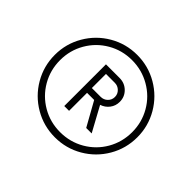

<svg xmlns="http://www.w3.org/2000/svg" viewBox="-137 -801 1006 1006"><g transform="rotate(45 366.0 -297.5)"><path d="M671.9 -297.9Q671.9 -214.8 630.9 -144.5Q589.8 -74.2 519.5 -33.2Q449.2 7.8 366.2 7.8Q283.2 7.8 212.9 -33.2Q142.6 -74.2 101.6 -144.5Q60.5 -214.8 60.5 -297.9Q60.5 -380.4 101.6 -450.7Q142.6 -521 212.9 -562Q283.2 -603 366.2 -603Q449.2 -603 519.5 -562Q589.8 -521 630.9 -450.7Q671.9 -380.4 671.9 -297.9ZM366.2 -30.8Q439.9 -30.8 501.5 -66.4Q563 -102.1 598.4 -163.3Q633.8 -224.6 633.8 -297.9Q633.8 -370.6 598.4 -431.9Q563 -493.2 501.2 -528.8Q439.5 -564.5 366.2 -564.5Q293 -564.5 231.7 -528.8Q170.4 -493.2 135 -431.9Q99.6 -370.6 99.6 -297.9Q99.6 -224.6 135 -163.3Q170.4 -102.1 231.7 -66.4Q293 -30.8 366.2 -30.8ZM475.6 -364.3Q475.6 -334.5 458.3 -311.8Q440.9 -289.1 413.6 -280.3L488.3 -143.1H447.8L373.5 -276.4H320.8V-143.1H285.2V-452.1H386.2Q423.8 -452.1 449.7 -426.8Q475.6 -401.4 475.6 -364.3ZM320.8 -416.5V-312H386.2Q408.2 -312 423.8 -327.1Q439.5 -342.3 439.5 -364.3Q439.5 -386.2 423.8 -401.4Q408.2 -416.5 386.2 -416.5Z"/></g></svg>

Font: Now
Style: Regular
Weight: 400
Designer: Alfredo Marco Pradil
Foundry: Alfredo Marco Pradil
Version: Version 1.200;hotconv 1.0.109;makeotfexe 2.5.65596